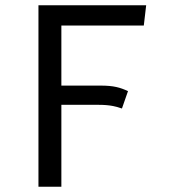

<svg xmlns="http://www.w3.org/2000/svg" viewBox="-20 -709 640 729"><path d="M526 -612 535 -689H126V0H213V-311H354C397 -311 420 -305 443 -297L466 -363C436 -377 411 -384 362 -384H213V-612Z"/></svg>

Font: FiraMono Nerd Font
Style: Regular
Weight: 400
Designer: Carrois Corporate & Edenspiekermann AG
Foundry: Carrois Corporate GbR & Edenspiekermann AG
Version: Version 003.206;Nerd Fonts 3.3.0